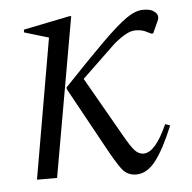

<svg xmlns="http://www.w3.org/2000/svg" viewBox="-41 -501 551 552"><g transform="rotate(-5 234.0 -225.0)"><path d="M45 0 115 -404 45 -425V-433L178 -460H184L103 0ZM331 10Q305 10 289.5 -10.5Q274 -31 248 -79L153 -252V-257Q226 -334 270.5 -378Q315 -422 342 -441Q369 -460 391 -460Q403 -460 410.5 -458Q418 -456 423 -452Q433 -445 433 -435Q433 -430 430 -424L415 -391L411 -389L398 -395Q391 -399 383 -401Q375 -403 364 -403Q349 -403 330.5 -391.5Q312 -380 298 -367L204 -277L300 -109Q320 -73 331.5 -60.5Q343 -48 357 -48Q391 -48 426 -127L440 -122Q413 -56 387.5 -23Q362 10 331 10Z"/></g></svg>

Font: Spectral SC Light
Style: Italic
Weight: 300
Italic angle: -10°
Designer: Jean-Baptiste Levee
Foundry: Production Type
Version: Version 2.001